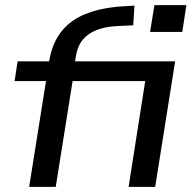

<svg xmlns="http://www.w3.org/2000/svg" viewBox="-20 -731 766 751"><path d="M94 0 160 -414H37L49 -491H201L167 -462L172 -490Q183 -559 218 -605Q253 -651 312.5 -675.5Q372 -700 456 -706L506 -709L501 -632L438 -629Q393 -627 359 -614Q325 -601 304 -576Q283 -551 276 -507L270 -467L250 -491H665L587 0H483L548 -414H264L198 0ZM567 -606 584 -711H709L693 -606Z"/></svg>

Font: Nunito Sans 10pt Expanded Medium
Style: Italic
Weight: 500
Width: 7
Italic angle: -9°
Designer: Vernon Adams
Foundry: Vernon Adams
Version: Version 3.101;gftools[0.9.27]